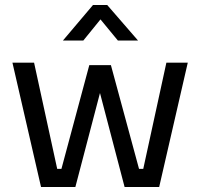

<svg xmlns="http://www.w3.org/2000/svg" viewBox="-20 -752 805 772"><path d="M145 0 30 -500H117L210 -73H227L339 -490H426L539 -73H556L649 -500H735L620 0H481L382 -378L283 0ZM233 -589 354 -732H411L535 -589H454L384 -674L315 -589Z"/></svg>

Font: Cairo Medium
Style: Regular
Weight: 500
Designer: Mohamed Gaber, Accademia di Belle Arti di Urbino
Foundry: Kief Type Foundry, Accademia di Belle Arti di Urbino
Version: Version 3.117